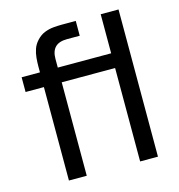

<svg xmlns="http://www.w3.org/2000/svg" viewBox="-109 -831 863 926"><g transform="rotate(-15 323.0 -367.5)"><path d="M121.5 0V-466.5H30V-540H121.5V-569.5Q121.5 -590.5 123.5 -612.2Q125.5 -634 132.5 -654.8Q139.5 -675.5 155.5 -693Q174 -713.5 196 -722.2Q218 -731 240.8 -733Q263.5 -735 284 -735H352.5V-661H289Q249.5 -661 230 -641.8Q210.5 -622.5 210.5 -583.5V-540H477V-735H566V0H477V-466.5H210.5V0Z"/></g></svg>

Font: Cns Manrope Med
Style: Regular
Weight: 500
Designer: Mikhail Sharanda
Foundry: Mikhail Sharanda
Version: Version 4.504